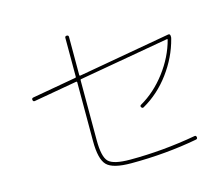

<svg xmlns="http://www.w3.org/2000/svg" viewBox="-106 -911 1212 1042"><g transform="rotate(-15 500.0 -390.0)"><path d="M90.8 -471.7Q81.1 -469.7 79.1 -480Q77.1 -490.2 86.9 -492.2L334 -536.1Q338.9 -536.1 338.9 -541V-759.8Q338.9 -769.5 349.1 -769.5Q359.4 -769.5 359.4 -759.8V-544.9Q359.4 -541 364.3 -541L881.8 -632.8Q891.6 -634.8 893.6 -625Q895.5 -614.3 892.6 -606.4Q867.2 -507.8 803.7 -421.9Q740.2 -335.9 652.3 -286.1Q644.5 -281.2 638.7 -290Q633.8 -297.9 641.6 -302.7Q723.6 -349.6 786.1 -432.1Q848.6 -514.6 873 -607.4Q874 -608.4 872.6 -609.4Q871.1 -610.4 869.1 -610.4L364.3 -521.5Q359.4 -521.5 359.4 -514.6V-179.7Q359.4 -85.9 387.2 -58.1Q415 -30.3 508.8 -30.3Q692.4 -30.3 877.9 -63.5Q886.7 -65.4 888.7 -55.2Q890.6 -44.9 880.9 -43Q704.1 -9.8 508.8 -9.8Q406.2 -9.8 372.6 -43.5Q338.9 -77.1 338.9 -179.7V-510.7Q338.9 -514.6 334 -514.6Z"/></g></svg>

Font: Rounded-X Mgen+ 2m thin
Style: Regular
Weight: 100
Designer: [Source Han Sans]
Ryoko NISHIZUKA  (kana & ideographs); Paul D. Hunt (Latin, Greek & Cyrillic); Wenlong ZHANG  (bopomofo
Version: Version 1.059.20150602